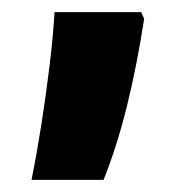

<svg xmlns="http://www.w3.org/2000/svg" viewBox="-20 -159 303 317"><path d="M218 -128Q206 -50 189.5 16.5Q173 83 151 138H32Q40 99 48 48.5Q56 -2 62 -52Q68 -102 70 -139H213Z"/></svg>

Font: Noto Sans Lao Looped UI ExCd ExBd
Style: Regular
Weight: 800
Width: 2
Designer: Mark Frömberg, Ben Mitchell
Foundry: The Fontpad Ltd
Version: Version 1.001